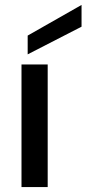

<svg xmlns="http://www.w3.org/2000/svg" viewBox="-20 -757 350 777"><path d="M67 0V-496H173V0ZM92 -537V-613L310 -737V-649Z"/></svg>

Font: DeepMind Sans Medium
Style: Regular
Weight: 500
Designer: Jonny Pinhorn / Modifications: Colophon Foundry
Foundry: Colophon Foundry
Version: Version 1.002; ttfautohint (v1.8.2)